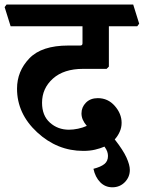

<svg xmlns="http://www.w3.org/2000/svg" viewBox="-46 -669 623 832"><path d="M416 -370.6H314Q230.5 -370.6 183.3 -328.4Q136.2 -286.1 136.2 -223.6Q136.2 -168 170.4 -137.5Q204.6 -106.9 252.9 -106.9Q271.5 -106.9 292.2 -111.3Q313 -115.7 330.1 -123.5Q318.4 -137.2 312.7 -150.4Q307.1 -163.6 307.1 -177.7Q307.1 -204.6 326.4 -224.1Q345.7 -243.7 377.9 -243.7Q421.9 -243.7 451.4 -210Q481 -176.3 481 -136.7Q481 -115.7 472.4 -97.2Q463.9 -78.6 451.2 -64.9Q487.8 -18.1 502.2 13.9Q516.6 45.9 516.6 67.4Q516.6 98.1 494.9 120.4Q473.1 142.6 440.9 142.6Q409.7 142.6 388.2 120.6Q366.7 98.6 358.9 62.5Q391.1 54.2 406.5 41.7Q421.9 29.3 421.9 6.8Q421.9 -2.4 418.7 -12Q415.5 -21.5 406.7 -33.7Q388.7 -25.9 366 -20.5Q343.3 -15.1 314.9 -15.1Q202.1 -15.1 115 -95.7Q27.8 -176.3 27.8 -284.7Q27.8 -360.4 81.1 -416Q134.3 -471.7 250 -471.7H301.8Q306.6 -471.7 309.1 -474.1Q311.5 -476.6 311.5 -481.4V-555.2H0L-25.9 -638.2L-17.6 -649.4H531.2L557.1 -566.4L548.8 -555.2H425.8V-380.4Z"/></svg>

Font: Sitara
Style: Bold
Weight: 700
Designer: Neelakash Kshetrimayum
Foundry: Neelakash Kshetrimayum
Version: Version 1.000;PS Version 1.000;PS 1.0;hotconv 1.;hotconv 1.0